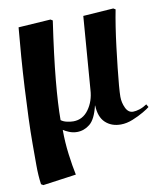

<svg xmlns="http://www.w3.org/2000/svg" viewBox="-84 -596 779 897"><g transform="rotate(-10 305.5 -148.0)"><path d="M49 230 39 224Q33 182 33 133Q33 84 33 32Q33 -23 35.5 -91Q38 -159 42 -233Q46 -307 51.5 -379.5Q57 -452 63 -516L216 -526L226 -520Q202 -356 191.5 -242.5Q181 -129 181 -55Q193 -46 210 -42.5Q227 -39 239 -39Q284 -39 312 -78Q340 -117 343 -170L370 -516L514 -526L524 -520Q517 -485 510 -439.5Q503 -394 497 -344.5Q491 -295 486 -249.5Q481 -204 478 -168Q475 -132 475 -114Q475 -86 487 -60.5Q499 -35 522 -35Q535 -35 552.5 -40.5Q570 -46 588 -58L596 -44Q588 -37 565 -23.5Q542 -10 512.5 2Q483 14 455 14Q411 14 382.5 -12.5Q354 -39 352 -94H351Q336 -31 308.5 -9Q281 13 248 13Q228 13 210 5.5Q192 -2 184 -8H183Q183 50 190.5 108Q198 166 207 208Z"/></g></svg>

Font: Literata 72pt
Style: Bold Italic
Weight: 700
Italic angle: -2°
Designer: Latin by Veronika Burian and Jose Scaglione. Greek by Irene Vlachou. Cyrillic by Vera Evstafieva
Foundry: TypeTogether
Version: Version 3.002